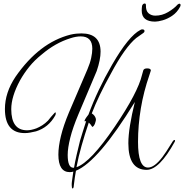

<svg xmlns="http://www.w3.org/2000/svg" viewBox="-20 -933 1047 1092"><path d="M393 139Q388 139 388 121Q388 116 388 111Q388 106 389 100Q391 86 393 71Q395 56 397 43Q387 46 377 46Q312 46 312 -54Q312 -99 326.5 -159Q341 -219 372 -293L477 -538Q492 -573 498.5 -603Q505 -633 505 -656Q505 -726 439 -726Q413 -726 382 -716Q294 -689 216 -622Q177 -591 147 -554Q117 -517 94 -476Q69 -430 56.5 -389Q44 -348 44 -312Q44 -192 134 -192Q157 -192 187 -203Q204 -210 220.5 -220.5Q237 -231 253 -247Q261 -258 269.5 -267.5Q278 -277 287 -287Q297 -299 297 -290V-286Q297 -282 294 -276Q256 -208 185 -186Q168 -182 152 -179Q136 -176 121 -176Q8 -176 8 -313Q8 -406 68 -496Q203 -691 381 -736Q398 -740 413.5 -741.5Q429 -743 443 -743Q552 -743 552 -639Q552 -617 546.5 -589Q541 -561 530 -529L426 -283Q394 -207 379.5 -149Q365 -91 365 -52Q365 21 397 21H401Q407 -14 416 -53Q425 -92 435 -132Q442 -156 451 -184.5Q460 -213 470 -244Q464 -244 462 -243L461 -244Q459 -251 483 -281Q509 -352 542.5 -422.5Q576 -493 617 -564Q712 -729 779 -763Q784 -766 789 -766Q802 -766 802 -756Q802 -751 796 -746L755 -717Q724 -692 687.5 -641Q651 -590 610 -513Q540 -387 502 -288Q520 -277 525 -258Q527 -248 520.5 -231Q514 -214 505 -211Q495 -227 485 -236Q462 -168 444 -104.5Q426 -41 415 18Q495 -9 633 -213Q764 -406 788 -508Q795 -533 795 -533Q799 -544 817 -544Q838 -544 838 -532Q838 -531 830 -507Q797 -412 781 -316.5Q765 -221 765 -126Q765 20 822 20Q858 20 904 -40Q911 -49 926 -71.5Q941 -94 963 -130Q968 -137 972 -137Q978 -137 974 -127Q886 33 814 33Q710 33 710 -118Q710 -162 719.5 -221Q729 -280 747 -353Q539 -14 412 38Q405 76 400 120Q399 139 393 139ZM862 -810Q786 -810 786 -873Q786 -879 786.5 -886Q787 -893 788 -900Q793 -913 803 -913Q810 -913 810 -904Q809 -871 825 -857.5Q841 -844 863 -844Q902 -844 936.5 -864.5Q971 -885 990 -907Q997 -912 1000 -912Q1007 -912 1007 -904Q1007 -899 1004 -894Q987 -862 959.5 -843.5Q932 -825 905 -817.5Q878 -810 862 -810Z"/></svg>

Font: Lavishly Yours
Style: Regular
Weight: 400
Designer: Robert E. Leuschke
Foundry: Robert E. Leuschke
Version: Version 1.010; ttfautohint (v1.8.3)